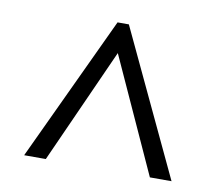

<svg xmlns="http://www.w3.org/2000/svg" viewBox="-58 -782 675 585"><g transform="rotate(10 279.5 -490.0)"><path d="M51 -266 261 -714H296L507 -266H440L278 -622L118 -266Z"/></g></svg>

Font: Noto Serif Lao
Style: Regular
Weight: 400
Designer: Monotype Design Team
Foundry: Monotype Imaging Inc.
Version: Version 2.003